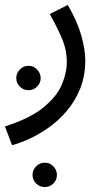

<svg xmlns="http://www.w3.org/2000/svg" viewBox="-45 -359 432 779"><path d="M4 230 -25 154Q76 122 130.5 77.5Q185 33 205.5 -15Q226 -63 226 -107Q226 -135 220 -161Q214 -187 199 -220Q184 -253 157 -302L230 -339Q268 -274 284.5 -216Q301 -158 301 -114Q301 -51 280.5 0Q260 51 226.5 90.5Q193 130 153.5 158Q114 186 74.5 204Q35 222 4 230ZM71 7Q50 7 35.5 -7.5Q21 -22 21 -42Q21 -62 35.5 -77Q50 -92 71 -92Q91 -92 105.5 -77Q120 -62 120 -42Q120 -22 105.5 -7.5Q91 7 71 7ZM137 400Q116 400 101.5 385.5Q87 371 87 351Q87 331 101.5 316Q116 301 137 301Q157 301 171.5 316Q186 331 186 351Q186 371 171.5 385.5Q157 400 137 400Z"/></svg>

Font: Noto IKEA Arabic
Style: Regular
Weight: 400
Designer: Monotype Design Team
Foundry: Monotype Imaging Inc.
Version: Version 1.200